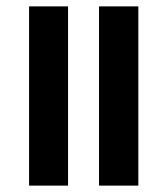

<svg xmlns="http://www.w3.org/2000/svg" viewBox="-20 -581 523 601"><path d="M290 0V-561H413V0ZM71 0V-561H193V0Z"/></svg>

Font: Noto Serif Tamil ExtraCondensed SemiBold
Style: Regular
Weight: 600
Width: 2
Designer: Indian Type Foundry, Tom Grace, and the Monotype Design Team
Foundry: Monotype Imaging Inc.
Version: Version 2.004; ttfautohint (v1.8.4.7-5d5b)